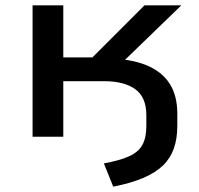

<svg xmlns="http://www.w3.org/2000/svg" viewBox="-20 -512 744 719"><path d="M404 187 369 100Q429 89 464 73Q499 57 513.5 30Q528 3 528 -40V-81Q528 -148 486.5 -178Q445 -208 369 -208H217V0H102V-492H217V-297H326L521 -492H659L407 -248L381 -293Q468 -292 526.5 -268.5Q585 -245 614.5 -200Q644 -155 644 -86V-41Q644 7 631 44Q618 81 590 108Q562 135 516 154.5Q470 174 404 187Z"/></svg>

Font: Nunito Sans 10pt Expanded SemiBold
Style: Regular
Weight: 600
Width: 7
Designer: Vernon Adams
Foundry: Vernon Adams
Version: Version 3.101;gftools[0.9.27]